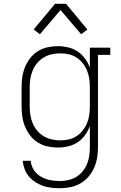

<svg xmlns="http://www.w3.org/2000/svg" viewBox="-20 -772 640 1015"><path d="M296 223Q274 223 251 220.5Q228 218 207 210.5Q186 203 166.5 190.5Q147 178 132.5 160.5Q118 143 110 121.5Q102 100 100 78H143Q144 104 159 126.5Q174 149 196.5 162Q219 175 244.5 180Q270 185 296 185Q319 185 341.5 180Q364 175 383.5 163Q403 151 417.5 133Q432 115 440.5 94Q449 73 452 50.5Q455 28 455 5V-106Q446 -80 429.5 -57.5Q413 -35 390.5 -20Q368 -5 340.5 1.5Q313 8 286 8Q258 8 231 2Q204 -4 180.5 -18.5Q157 -33 140 -55Q123 -77 112.5 -102.5Q102 -128 98 -155.5Q94 -183 94 -210V-310Q94 -337 98 -364.5Q102 -392 112.5 -417.5Q123 -443 140 -465Q157 -487 180.5 -501.5Q204 -516 231 -522Q258 -528 286 -528Q313 -528 340.5 -521.5Q368 -515 390.5 -500Q413 -485 429.5 -462.5Q446 -440 455 -414V-520H563V-482H498V5Q498 33 493.5 61Q489 89 477.5 115Q466 141 447.5 162.5Q429 184 404.5 198Q380 212 352 217.5Q324 223 296 223ZM299 -30Q322 -30 344 -35Q366 -40 385 -52.5Q404 -65 418 -83Q432 -101 440.5 -122Q449 -143 452 -165Q455 -187 455 -210V-310Q455 -333 452 -355Q449 -377 440.5 -398Q432 -419 418 -437Q404 -455 385 -467.5Q366 -480 344 -485Q322 -490 299 -490Q276 -490 253.5 -485Q231 -480 211 -468Q191 -456 176.5 -438.5Q162 -421 153 -400Q144 -379 140.5 -356Q137 -333 137 -310V-210Q137 -187 140.5 -164Q144 -141 153 -120Q162 -99 176.5 -81.5Q191 -64 211 -52Q231 -40 253.5 -35Q276 -30 299 -30ZM191 -591 158 -616 271 -752H329L442 -616L409 -591L300 -719Z"/></svg>

Font: Iosevka Etoile Extralight
Style: Regular
Weight: 200
Designer: Belleve Invis
Foundry: Belleve Invis
Version: Version 22.1.2; ttfautohint (v1.8.4)